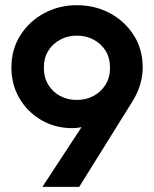

<svg xmlns="http://www.w3.org/2000/svg" viewBox="-20 -727 600 747"><path d="M145 0 317.6 -263.4 333 -243.8Q316.4 -236.6 298.1 -232.5Q279.8 -228.4 262 -228.4Q194.6 -228.4 140.9 -259.7Q87.2 -291 55.8 -344.2Q24.4 -397.4 24.4 -463.8Q24.4 -535 59.2 -589.8Q94 -644.6 152 -675.7Q210 -706.8 279 -706.8Q349.6 -706.8 407.6 -675.7Q465.6 -644.6 500.4 -590Q535.2 -535.4 535.2 -464.8Q535.2 -430.8 525 -397.3Q514.8 -363.8 496 -333.6L288.2 0ZM279 -338.2Q314.8 -338.2 343.8 -353.7Q372.8 -369.2 390.4 -397.3Q408 -425.4 408 -463.8Q408 -502.2 390.6 -529.8Q373.2 -557.4 344 -572.9Q314.8 -588.4 279 -588.4Q243.8 -588.4 214.6 -572.9Q185.4 -557.4 168 -529.6Q150.6 -501.8 150.6 -463.4Q150.6 -426 167.7 -397.6Q184.8 -369.2 214 -353.7Q243.2 -338.2 279 -338.2Z"/></svg>

Font: Hanken Grotesk
Style: Regular
Weight: 400
Designer: Alfredo Marco Pradil
Foundry: Hanken Design Co.
Version: Version 3.013